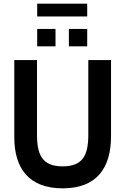

<svg xmlns="http://www.w3.org/2000/svg" viewBox="-20 -1018 680 1048"><path d="M183 -928H456V-998H183ZM356 -765H456V-860H356ZM183 -765H283V-860H183ZM322 10C507 10 586 -100 586 -274V-690H462V-283C462 -172 433 -110 322 -110C211 -110 182 -172 182 -283V-690H58V-269C58 -100 137 10 322 10Z"/></svg>

Font: FREAK Grotesk
Style: Bold
Weight: 700
Designer: La Scuola Open Source
Foundry: La Scuola Open Source
Version: Version 1.000;PS 1.0;hotconv 1.0.72;makeotf.lib2.5.5900